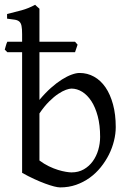

<svg xmlns="http://www.w3.org/2000/svg" viewBox="-25 -777 553 811"><path d="M292 -556.6H141.6V-355Q166 -384.3 190.2 -405.8Q214.4 -427.2 236.6 -441.2Q258.8 -455.1 277.8 -461.9Q296.9 -468.8 311 -468.8Q344.2 -468.8 372.3 -453.1Q400.4 -437.5 420.7 -408Q440.9 -378.4 452.4 -335.9Q463.9 -293.5 463.9 -240.2Q463.9 -211.9 456.5 -182.1Q449.2 -152.3 435.1 -124Q420.9 -95.7 400.4 -70.3Q379.9 -44.9 353.8 -26.1Q327.6 -7.3 296.4 3.7Q265.1 14.6 229 14.6Q219.7 14.6 203.4 10.5Q187 6.3 165.8 -1.5Q144.5 -9.3 119.6 -20.8Q94.7 -32.2 68.4 -46.9V-556.6H5.9L-4.9 -567.4Q-2.4 -575.2 -0.2 -584Q2 -592.8 5.9 -600.6H68.4V-632.8Q68.4 -655.3 65.9 -667.5Q63.5 -679.7 56.6 -685.8Q49.8 -691.9 37.4 -693.8Q24.9 -695.8 4.9 -698.2V-717.8Q37.1 -725.6 66.4 -733.6Q95.7 -741.7 123.5 -756.8L128.4 -752Q131.3 -749 134.3 -746.6Q137.7 -743.7 141.6 -740.2V-600.6H292L302.7 -588.4ZM397.9 -199.2Q397.9 -248 387.9 -285.9Q377.9 -323.7 361.1 -349.6Q344.2 -375.5 322.3 -389.2Q300.3 -402.8 276.9 -402.8Q268.1 -402.8 253.7 -397.7Q239.3 -392.6 221.2 -380.6Q203.1 -368.7 182.6 -348.4Q162.1 -328.1 141.6 -297.9V-99.1Q161.1 -84.5 181.4 -74.7Q201.7 -64.9 220 -59.3Q238.3 -53.7 253.2 -51.3Q268.1 -48.8 276.9 -48.8Q306.6 -48.8 329.1 -61.8Q351.6 -74.7 366.9 -95.9Q382.3 -117.2 390.1 -144Q397.9 -170.9 397.9 -199.2Z"/></svg>

Font: Gentium Plus Phon
Style: Regular
Weight: 400
Designer: J. Victor Gaultney, Annie Olsen, Iska Routamaa, Becca Hirsbrunner
Foundry: SIL International
Version: Version 5.000